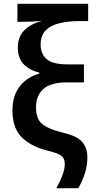

<svg xmlns="http://www.w3.org/2000/svg" viewBox="-20 -780 508 1002"><path d="M274 202Q294 166 306 134Q318 102 318 77Q318 48 302.5 34.5Q287 21 235 8Q146 -13 95.5 -61.5Q45 -110 45 -203Q45 -279 81.5 -327.5Q118 -376 185 -396V-401Q132 -414 102.5 -446Q73 -478 73 -533Q73 -588 107 -622Q141 -656 199 -671Q174 -669 144 -667.5Q114 -666 95 -666H71V-760H440V-670H397Q337 -670 291 -659Q245 -648 218.5 -621.5Q192 -595 192 -547Q192 -500 223 -472Q254 -444 333 -444H418V-350H330Q245 -350 206.5 -316Q168 -282 168 -220Q168 -160 199.5 -133.5Q231 -107 303 -89Q382 -71 409 -39.5Q436 -8 436 41Q436 84 423.5 123Q411 162 389 202Z"/></svg>

Font: Noto Sans SemiCondensed SemiBold
Style: Regular
Weight: 600
Width: 4
Designer: Monotype Design Team
Foundry: Monotype Imaging Inc.
Version: Version 2.013; ttfautohint (v1.8.4.7-5d5b)